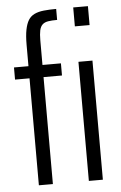

<svg xmlns="http://www.w3.org/2000/svg" viewBox="-53 -781 515 819"><g transform="rotate(-5 204.0 -371.5)"><path d="M80 0V-458H18V-510H80V-602Q80 -640 85 -665.5Q90 -691 99.5 -706.5Q109 -722 125.5 -730Q142 -738 165.5 -740.5Q189 -743 219 -743V-696Q196 -696 180.5 -693.5Q165 -691 156 -682.5Q147 -674 143.5 -658Q140 -642 140 -615V-510H219V-458H140V0ZM294 0V-510H354V0ZM292 -662V-743H355V-662Z"/></g></svg>

Font: Saira ExtraCondensed
Style: Regular
Weight: 400
Width: 2
Designer: Hector Gatti with collaboration of the Omnibus-Type team
Foundry: Omnibus-Type
Version: Version 1.101